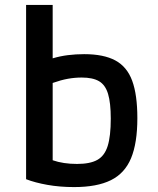

<svg xmlns="http://www.w3.org/2000/svg" viewBox="-20 -750 640 780"><path d="M281 10Q223 10 172.5 1Q122 -8 86 -22V-730H194V-513Q224 -522 256 -526Q288 -530 322 -530Q401 -530 448.5 -504.5Q496 -479 517 -422Q538 -365 538 -270Q538 -169 512.5 -107.5Q487 -46 430.5 -18Q374 10 281 10ZM194 -413V-99Q237 -84 293 -84Q346 -84 375.5 -100.5Q405 -117 417.5 -157Q430 -197 430 -268Q430 -332 419 -368.5Q408 -405 382.5 -420Q357 -435 312 -435Q284 -435 256 -430Q228 -425 194 -413Z"/></svg>

Font: M PLUS Code Latin 60 Medium
Style: Regular
Weight: 500
Width: 7
Monospace: yes
Designer: Coji Morishita
Foundry: UNDERFOREST DESIGN
Version: Version 1.005; ttfautohint (v1.8.3)